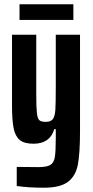

<svg xmlns="http://www.w3.org/2000/svg" viewBox="-20 -672 432 895"><path d="M58 195V106L158 107Q198 107 214.5 97Q231 87 235.5 61Q240 35 240 -27V-70H233Q213 -2 136 -2Q93 -2 72 -19.5Q51 -37 43.5 -74.5Q36 -112 36 -181V-510H149V-234Q149 -170 152 -144.5Q155 -119 163.5 -111.5Q172 -104 193 -104Q217 -104 226.5 -117Q236 -130 238 -159.5Q240 -189 240 -264V-510H353V-62Q353 42 343 95Q333 148 297 175.5Q261 203 184 203Q111 203 58 195ZM71 -652H322V-579H71Z"/></svg>

Font: Saira ExtraCondensed
Style: Bold
Weight: 700
Width: 2
Designer: Hector Gatti with collaboration of the Omnibus-Type team
Foundry: Omnibus-Type
Version: Version 0.072; ttfautohint (v1.8)